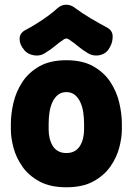

<svg xmlns="http://www.w3.org/2000/svg" viewBox="-20 -774 562 813"><path d="M496 -225Q496 -191 485 -149Q474 -107 447.5 -69Q421 -31 375.5 -6Q330 19 261 19Q192 19 146.5 -6Q101 -31 74.5 -69Q48 -107 37 -149Q26 -191 26 -225V-250Q26 -292 37 -339Q48 -386 74.5 -426.5Q101 -467 146.5 -493Q192 -519 261 -519Q330 -519 375.5 -493Q421 -467 447.5 -426.5Q474 -386 485 -339Q496 -292 496 -250ZM336 -250Q336 -275 332.5 -298.5Q329 -322 320 -341.5Q311 -361 296.5 -372.5Q282 -384 261 -384Q240 -384 225.5 -372.5Q211 -361 202 -341.5Q193 -322 189.5 -298.5Q186 -275 186 -250V-225Q186 -207 190 -189.5Q194 -172 202.5 -157.5Q211 -143 225.5 -134.5Q240 -126 261 -126Q282 -126 296.5 -134.5Q311 -143 319.5 -157.5Q328 -172 332 -189.5Q336 -207 336 -225ZM434 -657Q456 -645 457 -621.5Q458 -598 446 -575L445 -574Q436 -555 419 -546.5Q402 -538 384 -539Q366 -540 352 -549Q327 -564 310 -578.5Q293 -593 272 -607Q261 -615 250 -607Q229 -593 212 -578.5Q195 -564 170 -549Q151 -536 125.5 -539.5Q100 -543 84 -560L83 -562Q63 -584 63 -609Q63 -634 88 -647Q109 -658 134 -673.5Q159 -689 182.5 -706Q206 -723 222 -738Q239 -754 260 -754Q281 -754 298 -740Q329 -717 365.5 -695.5Q402 -674 434 -657Z"/></svg>

Font: Winky Sans
Style: Bold
Weight: 700
Designer: Simon Atzbach
Foundry: typofactur
Version: Version 1.205